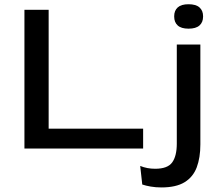

<svg xmlns="http://www.w3.org/2000/svg" viewBox="-20 -684 1024 884"><path d="M204 0H92.5V-639H204ZM149.5 -91.5H639V0H149.5ZM794 -86V-479H902.5V-86ZM848 -552Q814.5 -552 798.2 -566.8Q782 -581.5 782 -607.5V-609.5Q782 -635 798.2 -649.8Q814.5 -664.5 848 -664.5Q882 -664.5 898.5 -649.8Q915 -635 915 -609.5V-607.5Q915 -581.5 898.5 -566.8Q882 -552 848 -552ZM723 179Q697 179 674 175Q651 171 635 165.5L625.5 80Q641.5 86.5 658.8 89.8Q676 93 694.5 93Q752 93 773 63.5Q794 34 794 -22.5V-134H902.5V-19Q902.5 42 885.8 86.5Q869 131 829.8 155Q790.5 179 723 179Z"/></svg>

Font: Anek Latin Expanded Medium
Style: Regular
Weight: 500
Width: 7
Designer: Yesha Goshar
Foundry: Ek Type
Version: Version 1.003